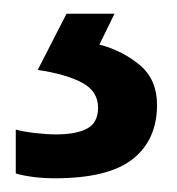

<svg xmlns="http://www.w3.org/2000/svg" viewBox="-20 -20 258 280"><path d="M209 133Q209 184 173.5 212Q138 240 60 240Q43 240 28 238Q13 236 3 233V169Q14 172 31 174Q48 176 62 176Q91 176 107 167.5Q123 159 123 137Q123 113 99.5 100.5Q76 88 35 82L77 0H147L125 45Q159 54 184 75Q209 96 209 133Z"/></svg>

Font: Noto Sans Javanese Medium
Style: Regular
Weight: 500
Version: Version 2.004